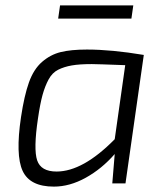

<svg xmlns="http://www.w3.org/2000/svg" viewBox="-20 -681 610 713"><path d="M468 -612H196L203 -661H475ZM446 0H397L406 -109Q358 -54 298.5 -21Q239 12 180 12Q91 12 64 -46.5Q37 -105 58 -246Q70 -326 87.5 -375Q105 -424 136 -451Q167 -478 205 -487.5Q243 -497 303 -497Q394 -497 514 -477ZM406 -164 445 -439Q339 -443 321 -443Q275 -443 246.5 -438Q218 -433 196 -422Q174 -411 160.5 -386Q147 -361 138 -328.5Q129 -296 121 -241Q104 -127 118 -85.5Q132 -44 190 -44Q288 -44 406 -164Z"/></svg>

Font: Exo 2.0 Light
Style: Italic
Weight: 300
Italic angle: -8°
Designer: Natanael Gama
Version: Version 1.001;PS 001.001;hotconv 1.0.70;makeotf.lib2.5.58329